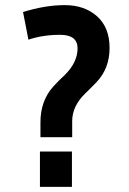

<svg xmlns="http://www.w3.org/2000/svg" viewBox="-20 -730 503 750"><path d="M356 -408Q335 -386 314 -366Q262 -316 262 -257V-194H138V-252Q138 -337 189 -393Q210 -416 232 -436Q283 -486 283 -541Q283 -594 215 -594Q147 -594 91 -575L70 -683Q156 -710 233 -710Q310 -710 359 -666.5Q408 -623 408 -542.5Q408 -462 356 -408ZM261 0H136V-138H261Z"/></svg>

Font: Gudea
Style: Bold
Weight: 700
Designer: Agustina Mingote
Foundry: Agustina Mingote
Version: Version 1.002